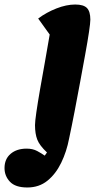

<svg xmlns="http://www.w3.org/2000/svg" viewBox="-74 -620 491 850"><path d="M47 210Q-6 210 -30 184.5Q-54 159 -54 124Q-54 84 -27 61Q0 38 44 38Q71 38 90.5 48.5Q110 59 124 69L134 55Q101 24 91 -2Q81 -28 81 -66Q81 -82 87 -123.5Q93 -165 103 -222.5Q113 -280 124.5 -343.5Q136 -407 146 -467L95 -538Q131 -565 175.5 -582.5Q220 -600 259 -600Q296 -600 311 -584.5Q326 -569 326 -533Q326 -519 320 -478.5Q314 -438 303.5 -380.5Q293 -323 281 -258Q269 -193 256.5 -128Q244 -63 232 -7Q221 51 197 100.5Q173 150 136 180Q99 210 47 210Z"/></svg>

Font: Lemonada SemiBold
Style: Regular
Weight: 600
Designer: Mohamed Gaber (Arabic), Eduardo Tunni (Latin)
Foundry: Kief Type Foundry
Version: Version 4.005; ttfautohint (v1.8.3)